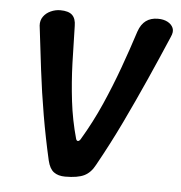

<svg xmlns="http://www.w3.org/2000/svg" viewBox="-43 -551 563 598"><g transform="rotate(5 238.5 -252.5)"><path d="M182 5Q160 5 146.5 -5Q133 -15 127 -40Q111 -110 99 -180Q87 -250 78.5 -319.5Q70 -389 62 -457Q61 -473 69.5 -485Q78 -497 92.5 -503.5Q107 -510 122 -510Q148 -510 159.5 -499Q171 -488 171 -465Q172 -409 174 -349.5Q176 -290 183 -231Q190 -172 206 -115Q208 -109 212 -109Q216 -109 220 -115Q254 -172 280 -231Q306 -290 327.5 -349.5Q349 -409 367 -465Q375 -488 390 -499Q405 -510 427 -510H428Q445 -510 457.5 -503.5Q470 -497 475 -485.5Q480 -474 472 -457Q443 -389 412 -319.5Q381 -250 347.5 -180Q314 -110 275 -40Q262 -15 241.5 -5Q221 5 182 5Z"/></g></svg>

Font: Winky Sans
Style: Italic
Weight: 400
Italic angle: -8.97852°
Designer: Simon Atzbach
Foundry: typofactur
Version: Version 1.205